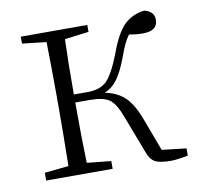

<svg xmlns="http://www.w3.org/2000/svg" viewBox="-65 -589 698 666"><g transform="rotate(-10 284.0 -256.5)"><path d="M460 -35.2 545.9 -25.4V0Q506.8 7.8 486.3 7.8Q445.3 7.8 428.7 -2Q412.1 -11.7 402.3 -40L353.5 -168Q335 -218.8 313.5 -233.9Q292 -249 243.2 -249H193.4Q193.4 -117.2 196.3 -36.1L281.2 -27.3V0H46.9V-27.3L131.8 -36.1Q133.8 -145.5 133.8 -225.6V-282.2Q133.8 -363.3 131.8 -472.7L46.9 -482.4V-506.8H281.2V-482.4L196.3 -471.7Q193.4 -392.6 193.4 -277.3H242.2Q285.2 -277.3 308.6 -299.3Q332 -321.3 359.4 -391.6Q383.8 -459 411.6 -487.3Q439.5 -515.6 483.4 -521.5Q518.6 -513.7 518.6 -483.4Q518.6 -444.3 466.8 -444.3Q440.4 -444.3 418 -449.2Q399.4 -423.8 384.8 -380.9Q365.2 -328.1 346.2 -301.8Q327.1 -275.4 299.8 -264.6Q343.8 -255.9 370.1 -230.5Q396.5 -205.1 417 -150.4Z"/></g></svg>

Font: GenYoMin TW TTF ExtraLight
Style: Regular
Weight: 250
Version: Version 1.300